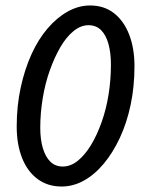

<svg xmlns="http://www.w3.org/2000/svg" viewBox="-20 -669 527 701"><path d="M205 12Q154 12 117 -15.5Q80 -43 60.5 -92.5Q41 -142 41 -207Q41 -282 55.5 -349Q70 -416 95 -471Q120 -526 154 -565.5Q188 -605 227.5 -627Q267 -649 309 -649Q360 -649 396 -621Q432 -593 451.5 -543Q471 -493 471 -427Q471 -353 457 -286.5Q443 -220 417.5 -165.5Q392 -111 358.5 -71Q325 -31 286 -9.5Q247 12 205 12ZM209 -61Q238 -61 264 -82Q290 -103 312 -139Q334 -175 351 -223Q368 -271 376.5 -324.5Q385 -378 385 -433Q385 -476 376 -508.5Q367 -541 349 -559Q331 -577 303 -577Q275 -577 248.5 -555.5Q222 -534 200.5 -497Q179 -460 162 -412.5Q145 -365 136 -310.5Q127 -256 127 -202Q127 -160 136.5 -128Q146 -96 164 -78.5Q182 -61 209 -61Z"/></svg>

Font: Source Sans 3 ExtraLight Medium
Style: Italic
Weight: 500
Italic angle: -11°
Version: Version 3.052;hotconv 1.1.0;makeotfexe 2.6.0